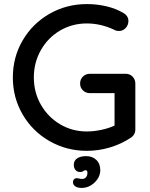

<svg xmlns="http://www.w3.org/2000/svg" viewBox="-20 -730 735 942"><path d="M644 -320V-95Q644 -68 620 -53Q574 -23 519 -6.5Q464 10 406 10Q306 10 222.5 -38Q139 -86 91 -168.5Q43 -251 43 -350Q43 -449 91 -531.5Q139 -614 222.5 -662Q306 -710 406 -710Q456 -710 502.5 -699Q549 -688 586 -666Q598 -659 604 -649Q610 -639 610 -627Q610 -607 596.5 -592.5Q583 -578 564 -578Q549 -578 538 -585Q473 -615 406 -615Q334 -615 274.5 -580Q215 -545 180.5 -484Q146 -423 146 -350Q146 -277 180.5 -216.5Q215 -156 274.5 -120.5Q334 -85 406 -85Q440 -85 477.5 -93Q515 -101 542 -114V-273H421Q401 -273 387 -286.5Q373 -300 373 -320Q373 -341 387 -354.5Q401 -368 421 -368H597Q617 -368 630.5 -354Q644 -340 644 -320ZM380 192Q360 192 349 184Q338 176 338 165Q338 155 343.5 149.5Q349 144 357 144Q361 144 368.5 146Q376 148 383 148Q394 148 401.5 140Q409 132 409 118Q409 105 399 105Q395 105 389 109.5Q383 114 374 114Q359 114 350.5 104Q342 94 342 79Q342 58 358.5 47Q375 36 403 36Q433 36 452.5 54.5Q472 73 472 105Q472 138 444.5 165Q417 192 380 192Z"/></svg>

Font: Quicksand Medium
Style: Regular
Weight: 500
Designer: Andrew Paglinawan
Foundry: Andrew Paglinawan
Version: Version 3.000